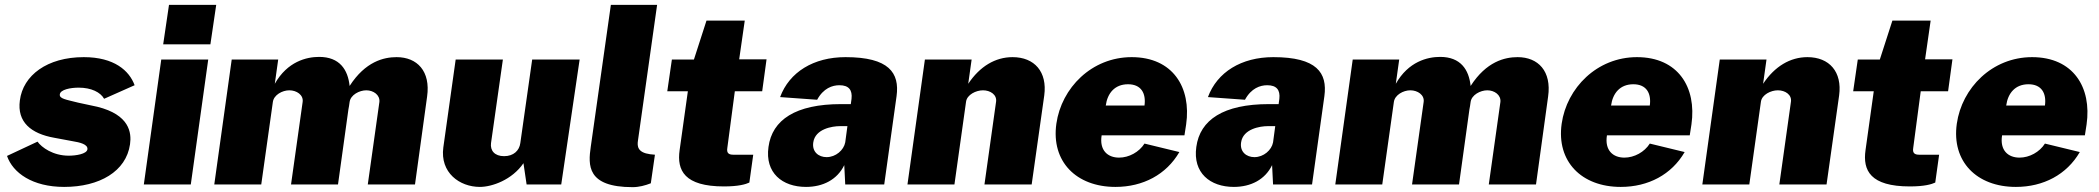

<svg xmlns="http://www.w3.org/2000/svg" viewBox="-20 -762 8669 793"><path d="M245 10C391 10 501 -54 517 -166C524 -214 515 -288 382 -321L303 -338C252 -351 225 -354 227 -372C229 -392 271 -400 305 -400C357 -400 395 -381 410 -354L536 -410C514 -470 452 -526 326 -526C175 -526 75 -451 62 -347C50 -258 108 -210 204 -193L279 -179C310 -174 344 -166 341 -145C338 -126 294 -119 264 -119C199 -119 152 -153 135 -177L9 -118C33 -48 114 10 245 10Z M873 -742H678L654 -579H849ZM840 -516H646L574 0H768Z M865 0H1059L1107 -341C1111 -370 1146 -389 1175 -389C1205 -389 1234 -370 1230 -341L1182 0H1376L1419 -310C1421 -319 1422 -327 1424 -341C1428 -370 1464 -389 1493 -389C1522 -389 1550 -370 1547 -341L1499 0H1694L1744 -363C1759 -468 1703 -526 1618 -526C1565 -526 1489 -508 1424 -407C1417 -474 1383 -527 1298 -527C1246 -527 1167 -508 1115 -416L1129 -516H937Z M1962 10C2012 10 2095 -19 2142 -88L2155 0H2298L2374 -516H2178L2129 -171C2125 -140 2101 -117 2062 -117C2023 -117 2004 -140 2008 -171L2057 -516H1862L1811 -153C1797 -49 1878 10 1962 10Z M2593 11C2619 11 2645 4 2668 -5L2685 -123L2665 -125C2614 -132 2611 -157 2615 -182L2694 -742H2503L2420 -156C2409 -80 2403 11 2593 11Z M3128 -385 3146 -517H3033L3056 -677H2898L2846 -516H2755L2736 -385H2821L2787 -142C2775 -58 2807 8 2970 8C3031 8 3060 -1 3075 -8L3091 -123H3009C2992 -123 2980 -128 2984 -151L3015 -385Z M3309 10C3379 10 3438 -20 3467 -80L3471 0H3632L3683 -365C3696 -461 3652 -526 3472 -526C3340 -526 3240 -464 3202 -361L3355 -350C3381 -398 3418 -410 3447 -410C3486 -410 3501 -390 3497 -354L3494 -332H3454C3266 -332 3169 -267 3154 -155C3139 -48 3211 10 3309 10ZM3394 -113C3361 -113 3333 -135 3339 -174C3347 -230 3418 -241 3449 -241H3480L3471 -174C3465 -142 3432 -113 3394 -113Z M3728 0H3922L3970 -342C3974 -371 4011 -389 4040 -389C4070 -389 4098 -371 4094 -342L4046 0H4241L4293 -368C4306 -465 4253 -526 4162 -526C4091 -526 4027 -488 3979 -416L3993 -516H3800Z M4530 -203H4872L4879 -248C4901 -401 4824 -526 4654 -526C4489 -526 4364 -399 4343 -251C4321 -95 4425 10 4587 10C4701 10 4797 -41 4851 -134L4707 -169C4685 -134 4643 -111 4602 -111C4555 -111 4520 -141 4530 -203ZM4547 -326C4554 -377 4584 -414 4639 -414C4693 -414 4714 -377 4707 -326Z M5076 10C5146 10 5205 -20 5234 -80L5238 0H5399L5450 -365C5463 -461 5419 -526 5239 -526C5107 -526 5007 -464 4969 -361L5122 -350C5148 -398 5185 -410 5214 -410C5253 -410 5268 -390 5264 -354L5261 -332H5221C5033 -332 4936 -267 4921 -155C4906 -48 4978 10 5076 10ZM5161 -113C5128 -113 5100 -135 5106 -174C5114 -230 5185 -241 5216 -241H5247L5238 -174C5232 -142 5199 -113 5161 -113Z M5495 0H5689L5737 -341C5741 -370 5776 -389 5805 -389C5835 -389 5864 -370 5860 -341L5812 0H6006L6049 -310C6051 -319 6052 -327 6054 -341C6058 -370 6094 -389 6123 -389C6152 -389 6180 -370 6177 -341L6129 0H6324L6374 -363C6389 -468 6333 -526 6248 -526C6195 -526 6119 -508 6054 -407C6047 -474 6013 -527 5928 -527C5876 -527 5797 -508 5745 -416L5759 -516H5567Z M6617 -203H6959L6966 -248C6988 -401 6911 -526 6741 -526C6576 -526 6451 -399 6430 -251C6408 -95 6512 10 6674 10C6788 10 6884 -41 6938 -134L6794 -169C6772 -134 6730 -111 6689 -111C6642 -111 6607 -141 6617 -203ZM6634 -326C6641 -377 6671 -414 6726 -414C6780 -414 6801 -377 6794 -326Z M7011 0H7205L7253 -342C7257 -371 7294 -389 7323 -389C7353 -389 7381 -371 7377 -342L7329 0H7524L7576 -368C7589 -465 7536 -526 7445 -526C7374 -526 7310 -488 7262 -416L7276 -516H7083Z M8026 -385 8044 -517H7931L7954 -677H7796L7744 -516H7653L7634 -385H7719L7685 -142C7673 -58 7705 8 7868 8C7929 8 7958 -1 7973 -8L7989 -123H7907C7890 -123 7878 -128 7882 -151L7913 -385Z M8249 -203H8591L8598 -248C8620 -401 8543 -526 8373 -526C8208 -526 8083 -399 8062 -251C8040 -95 8144 10 8306 10C8420 10 8516 -41 8570 -134L8426 -169C8404 -134 8362 -111 8321 -111C8274 -111 8239 -141 8249 -203ZM8266 -326C8273 -377 8303 -414 8358 -414C8412 -414 8433 -377 8426 -326Z"/></svg>

Font: United Sans Black
Style: Italic
Weight: 900
Italic angle: -8°
Designer: Pablo Impallari, Rodrigo Fuenzalida (Modified by Dan O. Williams)
Version: Version 1.000;PS 001.000;hotconv 1.0.88;makeotf.lib2.5.64775